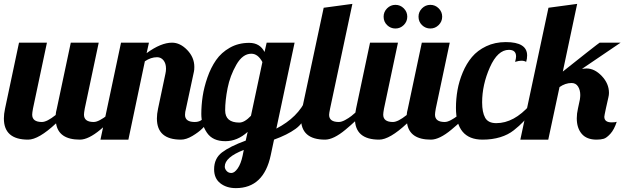

<svg xmlns="http://www.w3.org/2000/svg" viewBox="-34 -720 3229 990"><path d="M331 -500H475L403 -160Q399 -138 399 -129Q399 -91 449 -91Q463 -91 481.5 -101Q500 -111 514 -122Q528 -133 550 -152.5Q572 -172 581 -179H615Q611 -175 581.5 -144Q552 -113 532.5 -94.5Q513 -76 483 -51Q453 -26 426.5 -13Q400 0 378 0Q268 0 255 -84Q165 0 111 0Q-14 0 -14 -109Q-14 -132 -8 -160L64 -500H208L136 -160Q132 -138 132 -129Q132 -91 182 -91Q208 -91 253 -127Q254 -142 259 -160Z M966 -351 925 -160Q920 -142 920 -128Q920 -91 970 -91Q988 -91 1001 -98.5Q1014 -106 1034 -125.5Q1054 -145 1065 -154H1099Q1091 -146 1060.5 -112Q1030 -78 1010 -58Q990 -38 958 -19Q926 0 899 0Q775 0 775 -109Q775 -132 781 -160L819 -340Q822 -353 822 -366Q822 -393 809 -409Q796 -425 776 -425Q744 -425 713 -404L628 0H484L590 -500H734L722 -446Q796 -500 853 -500Q895 -500 931.5 -462Q968 -424 968 -375Q968 -359 966 -351Z M1341 -500H1485L1391 -57Q1503 -115 1545 -210L1541 -131Q1532 -86 1490 -55.5Q1448 -25 1379 0L1362 80Q1326 250 1182 250Q1134 250 1102 225Q1070 200 1070 153Q1070 97 1110.5 66Q1151 35 1233 5L1243 -40Q1190 8 1128 8Q1063 8 1033.5 -35Q1004 -78 1004 -132Q1004 -177 1011 -223.5Q1018 -270 1035.5 -320.5Q1053 -371 1080 -410Q1107 -449 1151 -474Q1195 -499 1251 -499Q1306 -499 1330 -452ZM1262 -443Q1217 -443 1184.5 -386Q1152 -329 1139.5 -265.5Q1127 -202 1127 -151Q1127 -88 1200 -88Q1227 -88 1260 -123L1319 -400Q1296 -443 1262 -443ZM1125 139Q1125 151 1134.5 161.5Q1144 172 1159 172Q1175 172 1191.5 148.5Q1208 125 1217 83L1223 53Q1125 91 1125 139Z M1635 -680 1783 -700 1668 -160Q1663 -135 1663 -128Q1663 -91 1713 -91Q1727 -91 1745.5 -101Q1764 -111 1778 -122Q1792 -133 1814 -152.5Q1836 -172 1845 -179H1879Q1875 -175 1845.5 -144Q1816 -113 1796.5 -94.5Q1777 -76 1747 -51Q1717 -26 1690.5 -13Q1664 0 1642 0Q1518 0 1518 -109Q1518 -132 1524 -160Z M2141 -500H2285L2213 -160Q2209 -138 2209 -129Q2209 -91 2259 -91Q2273 -91 2291.5 -101Q2310 -111 2324 -122Q2338 -133 2360 -152.5Q2382 -172 2391 -179H2425Q2421 -175 2391.5 -144Q2362 -113 2342.5 -94.5Q2323 -76 2293 -51Q2263 -26 2236.5 -13Q2210 0 2188 0Q2078 0 2065 -84Q1975 0 1921 0Q1796 0 1796 -109Q1796 -132 1802 -160L1874 -500H2018L1946 -160Q1942 -138 1942 -129Q1942 -91 1992 -91Q2018 -91 2063 -127Q2064 -142 2069 -160ZM2124 -634Q2124 -659 2142 -677Q2160 -695 2185 -695Q2210 -695 2228 -677Q2246 -659 2246 -634Q2246 -609 2228 -591Q2210 -573 2185 -573Q2160 -573 2142 -590.5Q2124 -608 2124 -634ZM1944 -634Q1944 -659 1962 -677Q1980 -695 2005 -695Q2030 -695 2048 -677Q2066 -659 2066 -634Q2066 -609 2048 -591Q2030 -573 2005 -573Q1980 -573 1962 -590.5Q1944 -608 1944 -634Z M2622 -401Q2627 -419 2627 -429Q2627 -463 2590 -463Q2532 -463 2492 -373Q2452 -283 2452 -192Q2452 -141 2467.5 -113Q2483 -85 2525 -85Q2616 -85 2699 -179H2733Q2725 -170 2703.5 -140.5Q2682 -111 2663.5 -91.5Q2645 -72 2615.5 -48.5Q2586 -25 2545 -12.5Q2504 0 2454 0Q2317 0 2317 -164Q2317 -210 2325 -255.5Q2333 -301 2352 -346.5Q2371 -392 2399.5 -426Q2428 -460 2473 -481.5Q2518 -503 2574 -503Q2684 -503 2684 -434Q2684 -417 2679 -401Q2669 -407 2654 -407Q2642 -407 2622 -401Z M3058 -500H3166L2967 -365Q2983 -367 2990 -367Q3032 -367 3069 -328Q3106 -289 3106 -241Q3106 -230 3103 -218L3090 -160Q3082 -123 3082 -118Q3082 -89 3120 -89Q3138 -89 3146 -92Q3133 -52 3113.5 -30.5Q3094 -9 3079 -4.5Q3064 0 3042 0Q2991 0 2965.5 -30Q2940 -60 2940 -110Q2940 -134 2946 -160L2956 -207Q2958 -221 2958 -230Q2958 -256 2946.5 -274Q2935 -292 2913 -292Q2881 -292 2851 -271L2793 0H2649L2794 -680L2942 -700L2868 -351Q2924 -396 2991 -448.5Q3058 -501 3058 -500Z"/></svg>

Font: Lobster 1.3
Style: Regular
Weight: 400
Designer: Pablo Impallari
Foundry: Pablo Impallari. www.impallari.com
Version: Version 1.003 2010